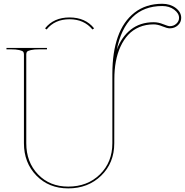

<svg xmlns="http://www.w3.org/2000/svg" viewBox="-20 -1020 1003 1042"><path d="M357.4 -915.5Q277.3 -915.5 232.9 -859.9L224.6 -866.2Q271.5 -925.3 357.4 -925.3Q443.4 -925.3 490.7 -866.2L481.9 -859.9Q436 -915.5 357.4 -915.5ZM613.8 -750Q639.2 -819.3 689.9 -859.4Q740.7 -899.4 814 -899.4Q839.4 -899.4 865.7 -888.7Q892.1 -877.9 901.4 -877.9Q922.4 -877.9 937 -891.4Q951.7 -904.8 951.7 -922.9Q951.7 -947.8 925.3 -967.5Q898.9 -987.3 860.4 -987.3Q760.3 -987.3 698.2 -925.8Q636.2 -864.3 613.8 -750ZM589.8 -620.1Q589.8 -735.4 619.4 -819.6Q648.9 -903.8 710.4 -951.7Q772 -999.5 860.4 -999.5Q903.3 -999.5 933.3 -977.1Q963.4 -954.6 963.4 -922.9Q963.4 -898.9 945.3 -882.6Q927.2 -866.2 901.4 -866.2Q887.2 -866.2 861.3 -877Q835.4 -887.7 814 -887.7Q771 -887.7 735.8 -872.8Q700.7 -857.9 675.8 -831.1Q650.9 -804.2 633.8 -766.8Q616.7 -729.5 608.6 -685.5Q600.6 -641.6 600.6 -591.3L600.1 -242.7Q600.1 -135.7 529.1 -66.7Q458 2.4 350.1 2.4Q245.1 2.4 177.5 -67.1Q109.9 -136.7 109.9 -242.7V-725.1Q109.9 -733.9 106 -739Q102.1 -744.1 84.7 -748.3Q67.4 -752.4 35.2 -752.4H15.1V-759.8H234.9V-752.4H197.3Q165 -752.4 147.7 -748.3Q130.4 -744.1 126.5 -739Q122.6 -733.9 122.6 -725.1V-242.7Q122.6 -140.1 186.3 -73.7Q250 -7.3 350.1 -7.3Q454.6 -7.3 522.2 -73.5Q589.8 -139.6 589.8 -242.7Z"/></svg>

Font: ZnikomitNo24
Style: Thin
Weight: 300
Designer: gluk
Foundry: gluk
Version: Version 0.55